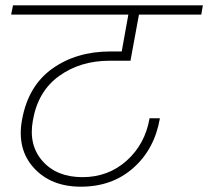

<svg xmlns="http://www.w3.org/2000/svg" viewBox="-20 -760 785 724"><path d="M22 -705 29 -740H745L739 -705H504L472 -531H393Q283 -531 203 -473.5Q123 -416 104 -306Q87 -213 140.5 -152.5Q194 -92 291 -92Q388 -92 457.5 -154Q527 -216 544 -314H583Q563 -198 483 -127Q403 -56 285 -56Q172 -56 107.5 -127Q43 -198 63 -308Q86 -436 177 -501Q268 -566 397 -566H439L464 -705Z"/></svg>

Font: Poppins ExtraLight
Style: Italic
Weight: 275
Italic angle: -10°
Designer: Ninad Kale (Devanagari), Jonny Pinhorn (Latin)
Foundry: Indian Type Foundry
Version: Version 3.200;PS 1.000;hotconv 16.6.54;makeotf.lib2.5.65590